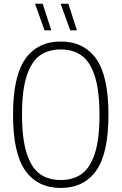

<svg xmlns="http://www.w3.org/2000/svg" viewBox="-20 -964 630 994"><path d="M47.5 -370Q47.5 -570.5 111.5 -659.8Q175.5 -749 294.5 -749Q414 -749 477.8 -659.8Q541.5 -570.5 541.5 -370Q541.5 -169.5 477.8 -80.2Q414 9 294.5 9Q175.5 9 111.5 -80.2Q47.5 -169.5 47.5 -370ZM495 -368Q495 -495 470.8 -570Q446.5 -645 402.5 -676.5Q358.5 -708 294.5 -708Q230.5 -708 186.5 -676.8Q142.5 -645.5 118.2 -571.2Q94 -497 94 -372Q94 -245 118.2 -170Q142.5 -95 186.5 -63.5Q230.5 -32 294.5 -32Q358.5 -32 402.5 -63.2Q446.5 -94.5 470.8 -168.8Q495 -243 495 -368ZM210.5 -807 161.5 -944.5H201L245.5 -807ZM343.5 -807 294 -944.5H334L378 -807Z"/></svg>

Font: Encode Sans Condensed ExLight
Style: Regular
Weight: 275
Width: 3
Designer: Multiple Designers
Foundry: Impallari Type
Version: Version 2.000